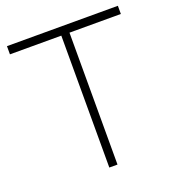

<svg xmlns="http://www.w3.org/2000/svg" viewBox="-135 -858 886 966"><g transform="rotate(-20 307.5 -375.0)"><path d="M604.2 -750H10.4V-706.2H285.4V0H329.2V-706.2H604.2Z"/></g></svg>

Font: Manrope Thin
Style: Regular
Weight: 100
Width: 4
Designer: Michael Sharanda
Foundry: Michael Sharanda
Version: Version 2.000;PS 002.000;hotconv 1.0.88;makeotf.lib2.5.64775